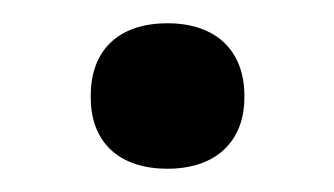

<svg xmlns="http://www.w3.org/2000/svg" viewBox="-20 -333 287 165"><path d="M58 -251V-249C58 -212 81 -188 124 -188C166 -188 190 -212 190 -249V-251C190 -289 166 -313 124 -313C81 -313 58 -289 58 -251Z"/></svg>

Font: LT Wave Alt Medium
Style: Regular
Weight: 500
Designer: Daniel Lyons
Version: Version 2.5 (Glyphs App)